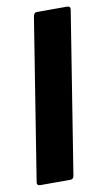

<svg xmlns="http://www.w3.org/2000/svg" viewBox="-78 -695 406 735"><g transform="rotate(-10 125.0 -327.5)"><path d="M19 0Q3 0 6 -14L106 -641Q109 -655 120 -655H237Q252 -655 249 -641L149 -14Q147 0 135 0Z"/></g></svg>

Font: Sofia Sans Extra Condensed Black
Style: Italic
Weight: 900
Italic angle: -9°
Version: Version 4.100